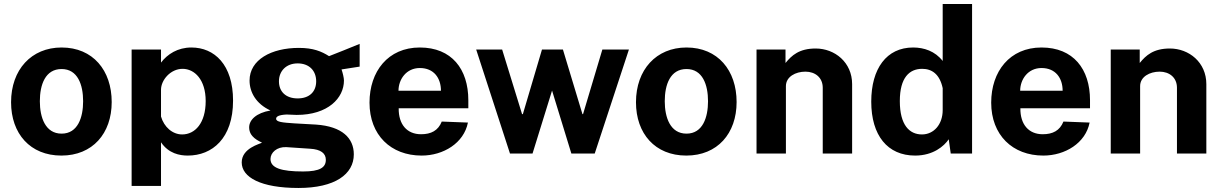

<svg xmlns="http://www.w3.org/2000/svg" viewBox="-20 -763 6072 954"><path d="M285 10C440 10 535 -100 535 -256C535 -413 442 -527 286 -527C136 -527 35 -417 35 -255C35 -99 130 10 285 10ZM286 -99C205 -99 178 -180 178 -260C178 -342 205 -420 286 -420C366 -420 393 -342 393 -260C393 -180 367 -99 286 -99Z M634 161H780V-56C818 0 873 10 913 10C1034 10 1138 -75 1138 -263C1138 -442 1045 -527 931 -527C863 -527 812 -494 780 -452V-517H634ZM885 -95C837 -95 795 -132 780 -184V-317C780 -366 828 -421 887 -421C947 -421 1002 -367 1002 -261C1002 -151 949 -95 885 -95Z M1463 171C1644 171 1738 103 1738 4C1738 -76 1681 -135 1550 -144C1504 -147 1464 -149 1443 -150C1382 -154 1352 -157 1352 -173C1352 -184 1365 -192 1404 -194C1417 -193 1442 -192 1454 -192C1610 -192 1689 -276 1689 -363C1689 -376 1683 -401 1677 -418L1767 -432V-545C1724 -527 1646 -496 1615 -484C1577 -508 1536 -525 1465 -525C1328 -525 1220 -466 1220 -363C1220 -305 1252 -247 1324 -214C1253 -202 1218 -167 1218 -130C1218 -81 1266 -63 1282 -54C1272 -48 1181 -27 1181 44C1181 118 1276 171 1463 171ZM1459 -274C1401 -274 1366 -307 1366 -359C1366 -410 1402 -448 1459 -448C1517 -448 1551 -411 1551 -359C1551 -307 1517 -274 1459 -274ZM1486 89C1378 89 1324 72 1324 27C1324 -5 1356 -34 1402 -32L1521 -24C1574 -21 1599 -1 1599 31C1599 69 1570 89 1486 89Z M1961 -225H2307V-265C2307 -420 2224 -527 2066 -527C1908 -527 1816 -408 1816 -253C1816 -92 1922 10 2075 10C2183 10 2285 -52 2305 -154L2175 -159C2157 -114 2122 -96 2072 -96C2002 -96 1960 -145 1961 -225ZM1960 -312C1960 -369 1999 -425 2066 -425C2136 -425 2171 -375 2171 -312Z M3105 -517H2973L2877 -196H2874L2777 -517H2673L2578 -196H2574L2475 -517H2346L2514 0H2626L2723 -313L2819 0H2935Z M3390 10C3545 10 3640 -100 3640 -256C3640 -413 3547 -527 3391 -527C3241 -527 3140 -417 3140 -255C3140 -99 3235 10 3390 10ZM3391 -99C3310 -99 3283 -180 3283 -260C3283 -342 3310 -420 3391 -420C3471 -420 3498 -342 3498 -260C3498 -180 3472 -99 3391 -99Z M3739 0H3885V-335C3885 -382 3933 -407 3982 -407C4030 -407 4068 -378 4068 -327V0H4214V-345C4214 -453 4128 -522 4033 -522C3951 -522 3914 -488 3883 -450V-517H3739Z M4527 10C4617 10 4671 -37 4694 -71L4704 0H4810V-743H4664V-460C4626 -509 4571 -527 4517 -527C4385 -527 4309 -422 4309 -258C4309 -90 4390 10 4527 10ZM4561 -95C4499 -95 4451 -141 4451 -261C4451 -378 4499 -421 4562 -421C4610 -421 4649 -395 4664 -325V-216C4664 -145 4620 -95 4561 -95Z M5050 -225H5396V-265C5396 -420 5313 -527 5155 -527C4997 -527 4905 -408 4905 -253C4905 -92 5011 10 5164 10C5272 10 5374 -52 5394 -154L5264 -159C5246 -114 5211 -96 5161 -96C5091 -96 5049 -145 5050 -225ZM5049 -312C5049 -369 5088 -425 5155 -425C5225 -425 5260 -375 5260 -312Z M5499 0H5645V-335C5645 -382 5693 -407 5742 -407C5790 -407 5828 -378 5828 -327V0H5974V-345C5974 -453 5888 -522 5793 -522C5711 -522 5674 -488 5643 -450V-517H5499Z"/></svg>

Font: United Sans
Style: Bold
Weight: 700
Designer: Pablo Impallari, Rodrigo Fuenzalida (Modified by Dan O. Williams)
Version: Version 1.000;PS 001.000;hotconv 1.0.88;makeotf.lib2.5.64775